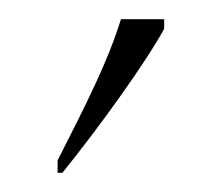

<svg xmlns="http://www.w3.org/2000/svg" viewBox="-20 -786 231 200"><path d="M40 -619V-606H45C83 -653 132 -721 151 -756V-766H106C92 -721 70 -678 40 -619Z"/></svg>

Font: Noto Serif Devanagari ExtraCondensed Thin
Style: Regular
Weight: 100
Width: 2
Designer: Universal Thirst, Indian Type Foundry and the Monotype Design Team
Foundry: Monotype Imaging Inc.
Version: Version 2.004